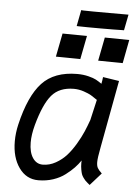

<svg xmlns="http://www.w3.org/2000/svg" viewBox="-56 -846 634 894"><g transform="rotate(5 261.0 -399.0)"><path d="M508.3 -800.8 493.7 -726.6H485.4Q457 -725.6 386.7 -725.6Q314 -725.6 280.8 -726.6L272.5 -727.1L287.1 -802.7L295.9 -801.8Q327.6 -800.8 419.9 -800.8Q419.9 -800.8 500 -800.8ZM210 -686.5 324.2 -685.1 302.7 -575.2 188.5 -576.7ZM407.7 -685.1 522 -683.6 501 -573.7 386.2 -575.2ZM118.7 -251Q106.4 -205.6 106.4 -168.9Q106.4 -123 124 -96.7Q141.6 -70.3 170.9 -70.3Q202.6 -70.3 231.7 -86.7Q260.7 -103 281.7 -126.5Q302.7 -149.9 322 -182.6Q341.3 -215.3 352.5 -241.7Q363.8 -268.1 374 -296.9L396 -392.6Q378.4 -404.8 366.7 -411.9Q355 -418.9 331.8 -426.8Q308.6 -434.6 285.2 -434.6Q217.8 -434.6 181.9 -392.6Q146 -350.6 118.7 -251ZM491.2 -489.3 432.6 -173.8Q422.9 -124 422.9 -104.5Q422.9 -86.9 428.5 -76.9Q434.1 -66.9 448.7 -53.2L397 4.9Q395 3.4 386.7 -3.7Q378.4 -10.7 375.5 -13.9Q372.6 -17.1 366.2 -25.6Q359.9 -34.2 357.2 -42.2Q354.5 -50.3 352.1 -63.7Q349.6 -77.1 349.6 -93.3Q349.6 -101.1 350.1 -105.5Q337.4 -86.9 321.8 -70.6Q306.2 -54.2 282.2 -35.9Q258.3 -17.6 225.8 -6.8Q193.4 3.9 156.7 3.9Q100.6 3.9 66.4 -44.2Q32.2 -92.3 32.2 -167.5Q32.2 -206.1 41.5 -246.1Q73.2 -381.8 130.6 -443.4Q188 -504.9 294.9 -504.9Q323.2 -504.9 347.4 -498.8Q371.6 -492.7 383.3 -486.3Q395 -480 410.6 -469.2Q413.6 -483.9 415.5 -501Z"/></g></svg>

Font: Fantasque Sans Mono
Style: Italic
Weight: 400
Italic angle: -11°
Monospace: yes
Designer: Jany Belluz
Version: Version 1.8.0 ; ttfautohint (v1.8.2)